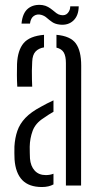

<svg xmlns="http://www.w3.org/2000/svg" viewBox="-20 -746 402 772"><path d="M38.5 -105Q38 -118.5 37.8 -130.5Q37.5 -142.5 38 -157Q40 -191.5 49.8 -219.8Q59.5 -248 82 -271.8Q104.5 -295.5 145 -317Q156 -323 168.8 -329.8Q181.5 -336.5 195 -342.5V-296.5Q186.5 -292 176.5 -285.5Q166.5 -279 155 -271Q122.5 -250.5 111.2 -219.8Q100 -189 99.5 -156Q99.5 -142 99.8 -130.5Q100 -119 100.5 -109Q103 -78 119.5 -60Q136 -42 164 -42Q181.5 -42 195 -47.5V-4.5Q176 6 148.5 6Q96.5 6 69.5 -22Q42.5 -50 38.5 -105ZM49.5 -397.5Q48 -422 48 -445.2Q48 -468.5 48.5 -489Q51 -544 75 -572.5Q99 -601 157 -606V-555.5Q135.5 -552 123 -538.8Q110.5 -525.5 109.5 -498Q108.5 -481 108.2 -461.8Q108 -442.5 108.5 -425.5Q109 -408.5 109.5 -397.5ZM245 0V-492.5Q245 -520 236.5 -534.8Q228 -549.5 207 -554.5V-606Q263.5 -601 285 -571.2Q306.5 -541.5 306.5 -482L306 0ZM262.5 -720.5H296.5Q296 -683 275 -663.2Q254 -643.5 221 -647Q202 -649 190 -657.2Q178 -665.5 168.2 -674.2Q158.5 -683 145 -686.5Q129 -690.5 116.2 -682Q103.5 -673.5 100.5 -651H66.5Q70.5 -694 93.2 -712Q116 -730 151 -725.5Q163.5 -723.5 173.2 -718Q183 -712.5 191 -705.8Q199 -699 207 -693Q215 -687 224.5 -685.5Q242.5 -682 252.5 -693.5Q262.5 -705 262.5 -720.5Z"/></svg>

Font: Big Shoulders Stencil Text Thin Light
Style: Regular
Weight: 300
Version: Version 2.001